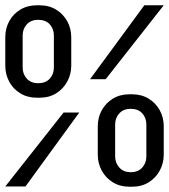

<svg xmlns="http://www.w3.org/2000/svg" viewBox="-20 -706 640 727"><path d="M469.8 1Q434.5 1 407.6 -15.4Q380.8 -31.8 365.5 -59.6Q350.2 -87.5 350.2 -120.5V-227.5Q350.2 -261.2 365.5 -288.8Q380.8 -316.2 407.6 -332.6Q434.5 -349 469.8 -349H479.5Q515.8 -349 542.6 -332.6Q569.5 -316.2 584.8 -288.8Q600 -261.2 600 -227.5V-120.5Q600 -87.8 584.8 -59.9Q569.5 -32 542.8 -15.5Q516 1 479.8 1ZM0 0 220.8 -280H280.2L76.5 0ZM119.5 -336Q84.2 -336 57 -352.5Q29.8 -369 14.9 -396.8Q0 -424.5 0 -457.5V-564.5Q0 -598.2 14.9 -625.8Q29.8 -653.2 57 -669.6Q84.2 -686 119.5 -686H129.2Q165.5 -686 192.4 -669.6Q219.2 -653.2 234.5 -625.8Q249.8 -598.2 249.8 -564.5V-457.5Q249.8 -424.8 234.5 -396.9Q219.2 -369 192.5 -352.5Q165.8 -336 129.5 -336ZM124.5 -391Q152.8 -391 168.4 -408.1Q184 -425.2 184 -450.5V-571.5Q184 -596.8 168.4 -613.9Q152.8 -631 124.5 -631Q97.5 -631 81.6 -613.9Q65.8 -596.8 65.8 -571.5V-450.5Q65.8 -425.2 81.6 -408.1Q97.5 -391 124.5 -391ZM474.8 -54Q503 -54 518.6 -71.5Q534.2 -89 534.2 -113.5V-234.5Q534.2 -259.8 518.6 -276.9Q503 -294 474.8 -294Q447.8 -294 431.9 -276.9Q416 -259.8 416 -234.5V-113.5Q416 -89 431.9 -71.5Q447.8 -54 474.8 -54ZM320.8 -406 526.5 -686H600L380 -406Z"/></svg>

Font: Chivo Mono Medium
Style: Regular
Weight: 500
Monospace: yes
Designer: Hector Gatti
Foundry: Omnibus-Type
Version: Version 1.008